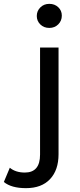

<svg xmlns="http://www.w3.org/2000/svg" viewBox="-114 -777 418 997"><path d="M207 -696Q207 -669 188.5 -650.5Q170 -632 142 -632Q114 -632 95.5 -650Q77 -668 77 -694Q77 -720 95.5 -738.5Q114 -757 142 -757Q170 -757 188.5 -739.5Q207 -722 207 -696ZM21 200Q-55 200 -94 168L-63 94Q-33 119 15 119Q94 119 94 26V-530H190V24Q190 106 146 153Q102 200 21 200Z"/></svg>

Font: false
Style: Regular
Weight: 500
Designer: Julieta Ulanovsky
Foundry: Julieta Ulanovsky
Version: Version 7.222;hotconv 1.0.109;makeotfexe 2.5.65596